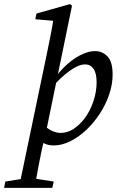

<svg xmlns="http://www.w3.org/2000/svg" viewBox="-78 -698 569 936"><path d="M14 218 149 -429Q159 -477 168 -522.5Q177 -568 184 -614L204 -595L94 -604L100 -632L263 -678L273 -670L201 -320L198 -306L142 -34L138 -22Q124 38 112.5 97.5Q101 157 91 218ZM91 -39 129 -95Q152 -71 174.5 -60.5Q197 -50 217 -50Q251 -50 280.5 -69.5Q310 -89 334 -120Q361 -156 377 -203Q393 -250 393 -297Q393 -341 378 -362.5Q363 -384 337 -384Q306 -384 263.5 -354Q221 -324 173 -270L164 -276Q193 -329 232 -368Q271 -407 311.5 -428Q352 -449 385 -449Q420 -449 445.5 -423.5Q471 -398 471 -334Q471 -287 454.5 -238Q438 -189 409 -144.5Q380 -100 343 -65Q306 -30 265 -9.5Q224 11 184 11Q156 11 135 0Q114 -11 91 -39ZM54 170H74L184 187L177 218H-58L-52 187Z"/></svg>

Font: Lisu Bosa
Style: Italic
Weight: 400
Italic angle: -19°
Designer: David Morse, Annie Olsen, Victor Gaultney, Frank Grießhammer (Latin)
Foundry: SIL International
Version: Version 2.000